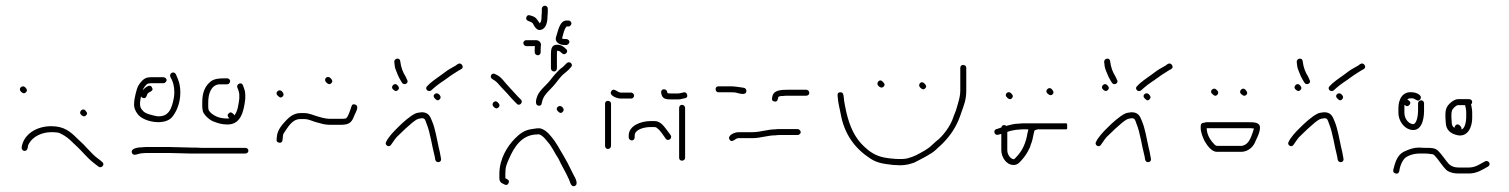

<svg xmlns="http://www.w3.org/2000/svg" viewBox="-20 -605 5298 674"><path d="M77 -85C78 -93 79 -97 83 -103C96 -125 126 -141 160 -141C167 -141 173 -141 179 -140C184 -140 190 -138 195 -135C211 -127 222 -118 236 -104L255 -86C259 -82 267 -74 278 -62C300 -39 305 -36 326 -20C336 -12 350 -28 339 -36L331 -43C315 -55 312 -57 294 -76C272 -100 272 -99 251 -119C227 -143 205 -162 160 -162C108 -162 63 -134 56 -88C55 -73 74 -70 77 -85ZM264 -203C269 -198 275 -193 282 -200C290 -208 283 -212 279 -218C270 -227 255 -212 264 -203ZM53 -284C58 -279 64 -274 71 -281C78 -288 73 -294 68 -299C58 -308 43 -294 53 -284Z M650 -66H841C847 -66 852 -70 852 -76C852 -82 847 -86 841 -86H687C675 -87 663 -87 650 -87C624 -87 598 -89 572 -89H504C495 -89 486 -89 479 -88C464 -88 438 -84 443 -69C448 -54 465 -67 480 -67C487 -68 495 -68 504 -68H572C599 -68 624 -66 650 -66ZM749 -309H778C783 -309 788 -315 788 -320C788 -325 783 -330 778 -330H769C750 -330 734 -329 721 -320C700 -304 690 -281 690 -246V-232C690 -226 691 -220 692 -215C695 -202 717 -182 731 -178C746 -172 759 -168 779 -168C826 -168 836 -215 841 -258V-273C841 -279 840 -286 837 -294L833 -305C829 -319 809 -311 813 -298L817 -288C819 -281 820 -276 820 -273V-259C817 -237 815 -216 803 -200C802 -202 801 -203 800 -204C795 -209 790 -214 783 -207C776 -200 780 -195 785 -190C783 -189 781 -189 779 -189C753 -189 737 -195 721 -208C712 -217 711 -219 711 -232V-246C711 -276 721 -306 749 -309ZM554 -334H516C510 -334 504 -334 499 -333C484 -331 471 -314 465 -303C460 -295 451 -258 451 -245C449 -228 455 -215 463 -205C482 -177 559 -162 585 -195C601 -215 613 -245 613 -280C613 -309 606 -326 597 -345C590 -357 573 -348 578 -335C587 -320 592 -304 592 -280C592 -273 591 -266 590 -260C583 -225 573 -193 531 -197C513 -201 489 -205 480 -218C468 -230 471 -246 475 -267C476 -264 479 -262 482 -261C492 -258 494 -266 497 -274C500 -284 523 -283 513 -299C505 -313 486 -294 481 -288C482 -294 494 -312 502 -312C507 -313 511 -313 516 -313H554C559 -313 565 -319 565 -324C565 -329 559 -334 554 -334Z M961 -104C968 -103 971 -107 972 -114L973 -125C973 -130 974 -134 976 -137C989 -155 1004 -187 1034 -187H1048C1065 -187 1077 -179 1090 -176L1105 -172C1114 -169 1126 -167 1137 -167H1179C1208 -167 1216 -178 1224 -200C1228 -210 1243 -232 1227 -238C1220 -240 1216 -239 1214 -232C1212 -226 1201 -189 1193 -189C1188 -188 1184 -188 1179 -188H1137C1128 -188 1118 -190 1110 -192L1096 -196C1080 -200 1067 -208 1048 -208H1034C1013 -208 996 -195 985 -183C972 -169 954 -150 952 -126L951 -115C950 -108 954 -105 961 -104ZM1125 -316C1130 -311 1136 -306 1143 -313C1150 -320 1145 -326 1140 -331C1129 -342 1114 -327 1125 -316ZM954 -270C959 -265 965 -259 972 -266C979 -273 974 -280 969 -285C959 -294 944 -280 954 -270Z M1353 -97C1362 -109 1368 -121 1379 -130C1396 -147 1409 -159 1428 -175C1442 -185 1443 -188 1461 -190C1473 -190 1473 -182 1477 -172C1491 -138 1496 -93 1506 -56L1508 -44C1511 -31 1532 -34 1528 -49L1526 -60C1525 -67 1523 -76 1520 -88C1513 -119 1508 -153 1497 -179C1490 -198 1483 -211 1460 -211C1451 -210 1443 -209 1437 -206C1417 -196 1393 -174 1378 -159L1364 -145C1355 -136 1349 -128 1341 -117L1336 -108C1328 -96 1346 -85 1353 -97ZM1494 -288 1503 -296C1522 -313 1535 -319 1556 -335C1571 -346 1578 -349 1591 -358C1599 -362 1609 -366 1602 -377C1595 -387 1586 -380 1580 -375L1566 -367C1561 -364 1553 -360 1544 -353C1522 -336 1509 -329 1489 -312L1480 -303C1469 -294 1483 -279 1494 -288ZM1364 -388C1365 -377 1366 -367 1370 -358C1376 -344 1377 -339 1385 -325L1391 -315C1398 -303 1417 -313 1409 -325L1404 -336C1394 -352 1388 -367 1385 -390C1384 -404 1364 -401 1364 -388ZM1506 -260C1511 -255 1516 -249 1523 -256C1530 -263 1526 -269 1521 -274C1511 -284 1495 -270 1506 -260ZM1359 -292C1364 -287 1370 -282 1377 -289C1384 -296 1379 -302 1374 -307C1365 -316 1350 -301 1359 -292Z M1755 21H1754V5C1754 -20 1758 -27 1767 -48C1784 -87 1811 -133 1866 -133C1869 -134 1871 -134 1874 -133C1889 -127 1900 -109 1910 -98C1917 -87 1925 -75 1931 -63L1941 -47C1950 -26 1966 -1 1975 20C1981 30 1983 53 1997 48C2012 43 2000 20 1994 10L1985 -8C1979 -21 1966 -46 1959 -57L1949 -74C1943 -85 1934 -100 1927 -110C1915 -126 1901 -146 1881 -153C1870 -157 1858 -153 1848 -152C1821 -149 1804 -135 1788 -119C1761 -92 1733 -47 1733 5V21C1733 30 1737 37 1746 40C1753 44 1760 48 1765 38C1770 28 1762 25 1755 21ZM1935 -365V-415C1935 -419 1935 -423 1936 -427C1940 -427 1943 -426 1946 -424L1954 -417C1964 -409 1978 -425 1967 -433C1959 -441 1950 -448 1936 -448C1917 -448 1914 -434 1914 -415V-365C1914 -359 1919 -354 1925 -354C1931 -354 1935 -359 1935 -365ZM1893 -585C1887 -585 1882 -580 1882 -574V-566C1882 -561 1882 -556 1881 -550C1881 -538 1881 -530 1875 -523C1867 -533 1863 -544 1850 -548C1841 -551 1832 -556 1828 -545C1822 -529 1845 -532 1851 -522C1856 -512 1864 -497 1878 -500C1897 -504 1902 -527 1902 -549C1903 -556 1903 -561 1903 -566V-574C1903 -580 1899 -585 1893 -585ZM1976 -533H1969C1944 -533 1939 -495 1932 -475C1926 -458 1944 -447 1961 -447H1968C1973 -447 1979 -453 1979 -458C1979 -463 1973 -468 1968 -468H1961C1958 -468 1956 -469 1953 -470C1957 -483 1960 -503 1969 -512H1976C1981 -512 1986 -518 1986 -523C1986 -528 1981 -533 1976 -533ZM1827 -443H1858C1857 -439 1857 -435 1857 -431V-422C1857 -416 1862 -411 1868 -411C1874 -411 1878 -416 1878 -422V-431C1878 -437 1878 -442 1879 -446C1880 -457 1871 -464 1861 -464H1827C1822 -464 1817 -459 1817 -454C1817 -449 1822 -443 1827 -443ZM1938 -215C1943 -210 1948 -205 1955 -212C1962 -219 1958 -225 1953 -230C1943 -239 1927 -225 1938 -215ZM1712 -231C1717 -226 1723 -221 1730 -228C1737 -235 1732 -241 1727 -246C1717 -256 1703 -241 1712 -231ZM1871 -234C1878 -233 1881 -237 1882 -244C1886 -266 1899 -279 1913 -293C1925 -305 1934 -317 1945 -331C1956 -345 1966 -350 1977 -361L1984 -369C1995 -379 1979 -393 1969 -383C1962 -376 1956 -369 1948 -364C1937 -355 1921 -336 1912 -324C1899 -307 1876 -290 1867 -270C1863 -260 1855 -236 1871 -234ZM1709 -327C1717 -322 1720 -321 1729 -311C1736 -303 1743 -295 1751 -287C1766 -272 1769 -266 1784 -251L1794 -241C1803 -230 1818 -246 1809 -255L1799 -265C1781 -285 1763 -303 1745 -325C1734 -337 1729 -340 1718 -345C1706 -352 1696 -334 1709 -327Z M2208 -123V-129C2208 -151 2242 -159 2264 -159H2278C2281 -159 2284 -158 2287 -155C2299 -146 2308 -131 2317 -118C2325 -107 2342 -119 2334 -131L2316 -155C2308 -166 2295 -180 2278 -180H2264C2230 -180 2187 -164 2187 -129V-123C2187 -117 2192 -112 2198 -112C2204 -112 2208 -117 2208 -123ZM2104 -241V-93C2104 -87 2108 -82 2114 -82C2120 -82 2125 -87 2125 -93V-241C2125 -247 2120 -251 2114 -251C2108 -251 2104 -247 2104 -241ZM2364 -226V-51C2364 -45 2368 -41 2374 -41C2380 -41 2385 -45 2385 -51V-226C2385 -232 2380 -237 2374 -237C2368 -237 2364 -232 2364 -226ZM2301 -279C2304 -260 2313 -256 2335 -256H2361C2366 -256 2372 -257 2378 -259C2388 -260 2395 -263 2392 -273C2388 -288 2373 -277 2361 -277H2335C2331 -277 2327 -277 2323 -278L2322 -283C2319 -296 2298 -294 2301 -279ZM2206 -269C2206 -274 2201 -280 2196 -280H2159C2147 -280 2135 -299 2126 -285C2116 -270 2146 -259 2159 -259H2196C2201 -259 2206 -264 2206 -269Z M2703 -130C2708 -131 2712 -131 2717 -131H2780C2785 -131 2791 -136 2791 -141C2791 -146 2785 -152 2780 -152H2717C2712 -152 2707 -152 2702 -151C2674 -151 2650 -141 2621 -141H2572C2558 -141 2532 -129 2541 -115C2550 -101 2561 -120 2572 -120H2621C2650 -120 2674 -130 2703 -130ZM2712 -263C2712 -268 2724 -268 2728 -268C2734 -269 2740 -269 2746 -269H2810C2816 -269 2821 -273 2821 -279C2821 -285 2816 -290 2810 -290H2746C2721 -290 2697 -288 2692 -269C2690 -260 2687 -252 2697 -249C2708 -246 2710 -254 2712 -263ZM2502 -281H2545C2551 -281 2557 -281 2563 -280C2575 -277 2598 -269 2600 -284C2601 -291 2597 -296 2590 -297C2577 -299 2559 -302 2545 -302H2502C2496 -302 2492 -298 2492 -292C2492 -286 2496 -281 2502 -281Z M2921 -262C2921 -250 2929 -217 2931 -206C2944 -132 2983 -82 3036 -48C3059 -33 3080 -30 3115 -26C3150 -23 3165 -26 3189 -34C3208 -44 3250 -64 3265 -79C3278 -92 3285 -96 3299 -112C3325 -141 3342 -170 3355 -211C3364 -236 3372 -255 3372 -287V-367C3372 -373 3367 -377 3361 -377C3355 -377 3351 -373 3351 -367V-287C3351 -270 3347 -256 3343 -242L3336 -218C3332 -207 3329 -200 3327 -195C3318 -164 3289 -125 3265 -108C3250 -95 3247 -89 3225 -76C3200 -62 3191 -56 3165 -49C3146 -44 3103 -48 3084 -52C3053 -58 3032 -73 3013 -91C2981 -121 2963 -160 2951 -211C2949 -221 2942 -253 2942 -263C2941 -273 2940 -282 2929 -281C2918 -280 2920 -272 2921 -262ZM3210 -298C3215 -293 3221 -288 3228 -295C3235 -302 3229 -308 3224 -313C3214 -323 3200 -308 3210 -298ZM3063 -304C3068 -299 3075 -294 3082 -301C3089 -308 3083 -314 3078 -319C3068 -330 3054 -314 3063 -304Z M3516 -78V-142C3523 -145 3545 -150 3556 -150C3564 -151 3570 -151 3575 -151H3590C3589 -146 3588 -142 3587 -138C3581 -101 3568 -74 3546 -52C3543 -48 3540 -46 3538 -46C3526 -48 3516 -63 3516 -78ZM3625 -151H3723C3726 -151 3727 -154 3726 -161C3727 -168 3726 -172 3723 -172H3575C3570 -172 3564 -172 3556 -171C3541 -171 3523 -166 3512 -163C3510 -165 3508 -166 3505 -166C3500 -166 3496 -163 3495 -157C3494 -157 3492 -157 3491 -156L3479 -152C3464 -149 3471 -128 3484 -132L3495 -135V-78C3495 -53 3513 -26 3537 -26C3546 -25 3554 -29 3562 -38C3572 -49 3581 -60 3588 -73L3596 -89C3597 -94 3599 -99 3601 -104C3606 -117 3607 -132 3611 -145C3611 -149 3623 -151 3625 -151ZM3656 -278C3661 -273 3668 -267 3675 -274C3682 -281 3676 -288 3671 -293C3662 -302 3647 -287 3656 -278ZM3514 -264C3519 -259 3525 -253 3532 -260C3539 -267 3534 -273 3529 -278C3519 -288 3504 -274 3514 -264Z M3845 -97C3854 -109 3860 -121 3871 -130C3888 -147 3901 -159 3920 -175C3934 -185 3935 -188 3953 -190C3965 -190 3965 -182 3969 -172C3983 -138 3988 -93 3998 -56L4000 -44C4003 -31 4024 -34 4020 -49L4018 -60C4017 -67 4015 -76 4012 -88C4005 -119 4000 -153 3989 -179C3982 -198 3975 -211 3952 -211C3943 -210 3935 -209 3929 -206C3909 -196 3885 -174 3870 -159L3856 -145C3847 -136 3841 -128 3833 -117L3828 -108C3820 -96 3838 -85 3845 -97ZM3986 -288 3995 -296C4014 -313 4027 -319 4048 -335C4063 -346 4070 -349 4083 -358C4091 -362 4101 -366 4094 -377C4087 -387 4078 -380 4072 -375L4058 -367C4053 -364 4045 -360 4036 -353C4014 -336 4001 -329 3981 -312L3972 -303C3961 -294 3975 -279 3986 -288ZM3856 -388C3857 -377 3858 -367 3862 -358C3868 -344 3869 -339 3877 -325L3883 -315C3890 -303 3909 -313 3901 -325L3896 -336C3886 -352 3880 -367 3877 -390C3876 -404 3856 -401 3856 -388ZM3998 -260C4003 -255 4008 -249 4015 -256C4022 -263 4018 -269 4013 -274C4003 -284 3987 -270 3998 -260ZM3851 -292C3856 -287 3862 -282 3869 -289C3876 -296 3871 -302 3866 -307C3857 -316 3842 -301 3851 -292Z M4216 -155H4361C4368 -155 4375 -155 4382 -154C4374 -131 4367 -97 4339 -93H4252C4251 -93 4248 -94 4245 -96C4232 -109 4216 -130 4216 -155ZM4195 -163V-155C4195 -141 4203 -121 4208 -111C4216 -97 4232 -72 4252 -72H4340C4364 -74 4381 -91 4388 -111C4394 -124 4403 -140 4403 -157C4403 -176 4382 -176 4361 -176H4214C4212 -176 4210 -175 4207 -174H4205C4199 -174 4195 -169 4195 -163ZM4336 -276C4341 -271 4348 -265 4355 -272C4362 -279 4356 -286 4351 -291C4342 -300 4327 -285 4336 -276ZM4235 -276C4240 -271 4246 -265 4253 -272C4260 -279 4255 -287 4249 -291C4240 -300 4224 -285 4235 -276Z M4521 -97C4530 -109 4536 -121 4547 -130C4564 -147 4577 -159 4596 -175C4610 -185 4611 -188 4629 -190C4641 -190 4641 -182 4645 -172C4659 -138 4664 -93 4674 -56L4676 -44C4679 -31 4700 -34 4696 -49L4694 -60C4693 -67 4691 -76 4688 -88C4681 -119 4676 -153 4665 -179C4658 -198 4651 -211 4628 -211C4619 -210 4611 -209 4605 -206C4585 -196 4561 -174 4546 -159L4532 -145C4523 -136 4517 -128 4509 -117L4504 -108C4496 -96 4514 -85 4521 -97ZM4662 -288 4671 -296C4690 -313 4703 -319 4724 -335C4739 -346 4746 -349 4759 -358C4767 -362 4777 -366 4770 -377C4763 -387 4754 -380 4748 -375L4734 -367C4729 -364 4721 -360 4712 -353C4690 -336 4677 -329 4657 -312L4648 -303C4637 -294 4651 -279 4662 -288ZM4532 -388C4533 -377 4534 -367 4538 -358C4544 -344 4545 -339 4553 -325L4559 -315C4566 -303 4585 -313 4577 -325L4572 -336C4562 -352 4556 -367 4553 -390C4552 -404 4532 -401 4532 -388ZM4674 -260C4679 -255 4684 -249 4691 -256C4698 -263 4694 -269 4689 -274C4679 -284 4663 -270 4674 -260ZM4527 -292C4532 -287 4538 -282 4545 -289C4552 -296 4547 -302 4542 -307C4533 -316 4518 -301 4527 -292Z M4879 4C4886 6 4890 3 4892 -4L4894 -15C4898 -29 4901 -36 4909 -47C4918 -58 4942 -66 4962 -66H4985C4992 -66 4998 -65 5004 -64C5009 -64 5012 -63 5015 -60C5032 -43 5042 -22 5060 -6C5071 1 5084 4 5100 4H5137C5165 4 5185 -10 5203 -20C5216 -27 5206 -44 5194 -39C5178 -31 5161 -17 5137 -17H5100C5083 -17 5071 -23 5063 -33C5051 -47 5042 -62 5029 -75C5018 -86 5005 -86 4985 -86C4978 -86 4970 -86 4962 -87C4944 -87 4930 -82 4916 -76C4891 -67 4881 -47 4874 -20L4871 -9C4870 -2 4872 2 4879 4ZM5127 -210V-191C5127 -180 5122 -151 5110 -151C5112 -157 5108 -161 5104 -165C5096 -173 5086 -165 5086 -156C5078 -161 5076 -167 5076 -179C5075 -187 5075 -195 5075 -202C5075 -208 5076 -213 5077 -217C5079 -223 5091 -236 5099 -236H5123C5125 -229 5127 -220 5127 -210ZM5137 -257H5099C5091 -257 5083 -253 5074 -246C5060 -234 5054 -224 5054 -202C5054 -194 5054 -186 5055 -178C5055 -148 5073 -135 5098 -130C5133 -124 5148 -160 5148 -190V-210C5148 -220 5146 -230 5144 -239C5147 -241 5148 -244 5148 -247C5148 -253 5143 -257 5137 -257ZM4889 -225V-209C4889 -181 4908 -156 4930 -150C4969 -140 4979 -183 4979 -216V-243C4979 -248 4974 -253 4969 -253C4964 -253 4958 -248 4958 -243V-216C4958 -200 4953 -163 4936 -170C4921 -174 4910 -191 4910 -209V-237L4912 -236C4917 -231 4922 -231 4927 -236C4935 -244 4929 -250 4923 -254C4922 -255 4921 -256 4920 -256C4924 -260 4931 -260 4937 -260C4948 -260 4958 -244 4966 -257C4975 -271 4950 -281 4938 -281C4904 -285 4889 -257 4889 -225Z"/></svg>

Font: Be Happy
Style: Regular
Weight: 500
Designer: Mew Too
Foundry: Cannot Into Space Fonts
Version: Version 0.9977